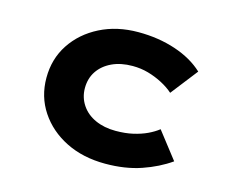

<svg xmlns="http://www.w3.org/2000/svg" viewBox="-83 -657 936 781"><g transform="rotate(15 385.0 -266.0)"><path d="M417 10Q323 10 251 -26Q179 -62 137.5 -124.5Q96 -187 96 -266Q96 -346 137 -408Q178 -470 249 -506Q320 -542 410 -542Q495 -542 567 -518Q639 -494 686 -450L598 -337Q578 -355 549.5 -370Q521 -385 489.5 -394Q458 -403 423 -403Q373 -403 336 -385.5Q299 -368 278.5 -337.5Q258 -307 258 -266Q258 -227 279 -195.5Q300 -164 337.5 -147Q375 -130 423 -130Q464 -130 496.5 -137.5Q529 -145 554.5 -157Q580 -169 599 -184L686 -72Q635 -36 568 -13Q501 10 417 10Z"/></g></svg>

Font: Lexend Mega
Style: Bold
Weight: 700
Version: Version 1.007